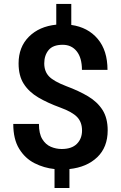

<svg xmlns="http://www.w3.org/2000/svg" viewBox="-20 -844 611 968"><path d="M393.6 -186Q393.6 -228 368.9 -253.9Q344.2 -279.8 283.7 -301.8Q220.7 -324.7 173.3 -352.5Q126 -380.4 99.9 -421.1Q73.7 -461.9 73.7 -524.4Q73.7 -606.9 125.7 -658.9Q177.7 -710.9 263.7 -719.7V-824.2H339.4V-718.3Q423.3 -706.5 472.7 -647.9Q522 -589.4 522 -491.7H393.1Q393.1 -552.2 366.9 -585.2Q340.8 -618.2 295.9 -618.2Q247.1 -618.2 225.1 -591.6Q203.1 -564.9 203.1 -524.4Q203.1 -484.4 226.8 -459.2Q250.5 -434.1 314 -409.7Q377.4 -386.2 424.3 -358.2Q471.2 -330.1 497.1 -289.3Q522.9 -248.5 522.9 -187Q522.9 -101.6 470.2 -51.3Q417.5 -1 330.1 8.3V104H254.9V8.3Q201.7 2.9 154.1 -21.2Q106.4 -45.4 76.7 -93.8Q46.9 -142.1 46.9 -219.2H176.3Q176.3 -170.4 193.1 -142.8Q210 -115.2 236.3 -104Q262.7 -92.8 291 -92.8Q341.8 -92.8 367.7 -118.9Q393.6 -145 393.6 -186Z"/></svg>

Font: Vazirmatn UI FD SemiBold
Style: Regular
Weight: 600
Designer: Saber Rastikerdar
Foundry: Saber Rastikerdar
Version: Version 33.003